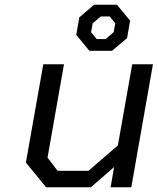

<svg xmlns="http://www.w3.org/2000/svg" viewBox="-20 -796 670 816"><path d="M360 -580 304 -648 317 -722 380 -776H477L533 -708L520 -634L456 -580ZM391 -630H429L463 -659L470 -697L446 -726H408L374 -697L367 -659ZM176 0 90 -105 164 -523H252L182 -126L225 -70H356L481 -178L542 -523H630L538 0H450L465 -86L366 0Z"/></svg>

Font: Tomorrow
Style: Italic
Weight: 400
Italic angle: -10°
Designer: Tony de Marco, Monica Rizzolli
Foundry: Just in Type
Version: Version 2.002